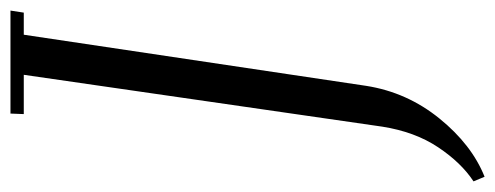

<svg xmlns="http://www.w3.org/2000/svg" viewBox="-315 -434 941 365"><g transform="rotate(-90 155.5 -251.5)"><path d="M-6.8 178.2Q28.8 154.8 58.1 110.8Q87.4 66.9 97.2 4.9L195.8 -676.8H121.1L122.1 -702.1H317.9L314 -676.8H272L174.8 -25.9Q162.6 51.8 112.8 113.3Q63 174.8 2 199.2Z"/></g></svg>

Font: Dehuti Alt
Style: Italic
Weight: 400
Version: Version 1.2